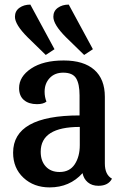

<svg xmlns="http://www.w3.org/2000/svg" viewBox="-20 -793 540 835"><path d="M112 -773 217 -579 179 -554 100 -631Q45 -686 45 -720Q45 -745 64.5 -759Q84 -773 112 -773ZM279 -773 384 -579 346 -554 267 -631Q212 -686 212 -720Q212 -745 231.5 -759Q251 -773 279 -773ZM339 -40Q283 22 196 22Q127 22 82 -20Q37 -62 37 -129Q37 -291 326 -291V-378Q326 -428 311 -452.5Q296 -477 255 -477Q218 -477 196 -453.5Q174 -430 174 -394Q174 -371 182 -351Q168 -340 141 -340Q105 -340 84 -358Q63 -376 63 -410Q63 -460 115.5 -495Q168 -530 257 -530Q344 -530 390 -489.5Q436 -449 436 -372V-82Q436 -33 467 -16Q451 15 408 15Q380 15 362 0Q344 -15 339 -40ZM239 -45Q283 -45 305 -78.5Q327 -112 327 -162V-241Q157 -241 157 -133Q157 -93 179 -69Q201 -45 239 -45Z"/></svg>

Font: Sansita
Style: Regular
Weight: 400
Designer: Pablo Cosgaya
Foundry: Omnibus-Type
Version: Version 1.006;hotconv 1.0.109;makeotfexe 2.5.65596